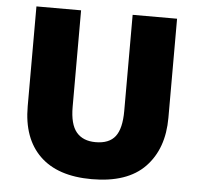

<svg xmlns="http://www.w3.org/2000/svg" viewBox="-52 -767 861 831"><g transform="rotate(5 378.5 -352.0)"><path d="M684 -284Q684 -149 607.5 -69.5Q531 10 376 10Q228 10 150.5 -65.5Q73 -141 73 -280V-714H267V-295Q267 -219 295.5 -185Q324 -151 379 -151Q438 -151 464.5 -185.5Q491 -220 491 -296V-714H684Z"/></g></svg>

Font: Noto Sans Gujarati UI Black
Style: Regular
Weight: 900
Designer: Jelle Bosma - Monotype Design Team, Universal Thirst
Foundry: Monotype Imaging Inc.
Version: Version 2.106; ttfautohint (v1.8.4.7-5d5b)